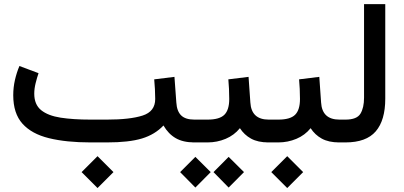

<svg xmlns="http://www.w3.org/2000/svg" viewBox="-20 -698 1979 941"><path d="M458 67.4 536.1 145.5 458 223.6 379.9 145.5ZM735.8 -309.1 835 -321.3 844.2 -195.8Q846.7 -153.3 867.7 -132.6Q888.7 -111.8 932.6 -111.8H944.3V0H932.6Q877.4 0 841.3 -20.8Q805.2 -41.5 781.2 -83Q739.3 -38.6 675.8 -19.3Q612.3 0 504.4 0H422.9Q304.7 0 220 -20.8Q135.3 -41.5 90.1 -91.8Q44.9 -142.1 44.9 -231.4Q44.9 -269.5 53.2 -305.9Q61.5 -342.3 75.2 -374.5L168.9 -339.4Q161.1 -316.9 154.5 -290Q147.9 -263.2 147.9 -238.8Q147.9 -185.5 181.6 -158.2Q215.3 -130.9 277.1 -121.3Q338.9 -111.8 422.9 -111.8H504.4Q616.7 -111.8 678.7 -131.6Q740.7 -151.4 740.7 -212.9Q740.7 -235.4 739.3 -261.2Q737.8 -287.1 735.8 -309.1Z M923.8 -111.8H997.6Q1055.7 -111.8 1079.6 -135.5Q1103.5 -159.2 1103.5 -212.9Q1103.5 -238.8 1102.3 -262.5Q1101.1 -286.1 1099.1 -309.1L1198.2 -321.3L1207 -195.8Q1211.9 -111.8 1296.9 -111.8H1307.1V0H1295.9Q1244.1 0 1210.4 -18.6Q1176.8 -37.1 1155.8 -69.8Q1127.9 -35.2 1085.9 -17.6Q1043.9 0 997.6 0H923.8ZM1100.6 70.8 1175.8 145.5 1100.6 221.2 1026.4 145.5ZM937.5 70.8 1012.7 145.5 937.5 221.2 862.8 145.5Z M1287.1 -111.8H1344.2Q1402.3 -111.8 1426.3 -135.5Q1450.2 -159.2 1450.2 -212.9Q1450.2 -238.8 1449 -262.5Q1447.8 -286.1 1445.8 -309.1L1544.9 -321.3L1553.7 -195.8Q1558.6 -111.8 1643.6 -111.8H1653.8V0H1642.6Q1590.8 0 1557.1 -18.6Q1523.4 -37.1 1502.4 -69.8Q1474.6 -35.2 1432.6 -17.6Q1390.6 0 1344.2 0H1287.1ZM1387.7 67.4 1465.8 145.5 1387.7 223.6 1309.6 145.5Z M1634.3 -111.8H1673.3Q1729 -111.8 1746.6 -140.9Q1764.2 -169.9 1764.2 -219.2V-677.7H1868.2V-214.4Q1868.2 -108.4 1821.5 -54.2Q1774.9 0 1672.9 0H1634.3Z"/></svg>

Font: Vazirmatn UI NL Medium
Style: Regular
Weight: 500
Designer: Saber Rastikerdar
Foundry: Saber Rastikerdar
Version: Version 33.003